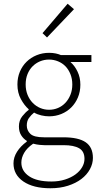

<svg xmlns="http://www.w3.org/2000/svg" viewBox="-20 -774 527 1025"><path d="M249 231Q158 231 105 195Q52 159 52 98Q52 66 71 36Q90 6 123 -18V-22Q105 -33 93 -52Q81 -71 81 -99Q81 -131 99 -153.5Q117 -176 133 -187V-191Q110 -211 91.5 -245Q73 -279 73 -323Q73 -360 86 -391Q99 -422 122 -444.5Q145 -467 176 -479.5Q207 -492 242 -492Q262 -492 278 -488.5Q294 -485 305 -480H468V-443H356Q379 -423 394 -391.5Q409 -360 409 -322Q409 -285 396 -254Q383 -223 360.5 -200.5Q338 -178 307.5 -165.5Q277 -153 242 -153Q222 -153 200.5 -158Q179 -163 162 -173Q146 -160 134.5 -144Q123 -128 123 -104Q123 -78 142 -59.5Q161 -41 215 -41H318Q399 -41 437.5 -14.5Q476 12 476 69Q476 100 460 129.5Q444 159 414.5 181.5Q385 204 343 217.5Q301 231 249 231ZM242 -188Q267 -188 289.5 -197.5Q312 -207 329 -225Q346 -243 356 -268Q366 -293 366 -323Q366 -353 356 -378Q346 -403 329.5 -420Q313 -437 290 -446.5Q267 -456 242 -456Q216 -456 193.5 -446.5Q171 -437 154 -420Q137 -403 127 -378.5Q117 -354 117 -323Q117 -293 127 -268Q137 -243 154.5 -225Q172 -207 194.5 -197.5Q217 -188 242 -188ZM254 195Q294 195 327 184.5Q360 174 383 157Q406 140 418.5 118.5Q431 97 431 74Q431 34 402.5 17.5Q374 1 320 1H217Q209 1 192.5 -0.5Q176 -2 157 -7Q124 16 109 42Q94 68 94 94Q94 139 135.5 167Q177 195 254 195ZM231 -574 207 -597 341 -754 375 -725Z"/></svg>

Font: CV Source Sans Light
Style: Regular
Weight: 300
Designer: Paul D. Hunt
Foundry: Adobe Systems Incorporated
Version: Version 3.001